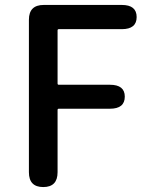

<svg xmlns="http://www.w3.org/2000/svg" viewBox="-20 -757 606 777"><path d="M155 0Q97 0 97 -60V-677Q97 -737 157 -737H473Q533 -737 533 -688Q533 -639 473 -639H218Q213 -639 213 -634V-419Q213 -414 218 -414H425Q485 -414 485 -366Q485 -317 425 -317H218Q213 -317 213 -312V-60Q213 0 155 0Z"/></svg>

Font: Resource Han Rounded TW Medium
Style: Regular
Weight: 500
Designer: Cyano Hao (round all glyphs); Ryoko NISHIZUKA 西塚涼子 (kana, bopomofo & ideographs); Paul D. Hunt (Latin, Greek & Cyrillic)
Foundry: Cyano Hao
Version: 0.990